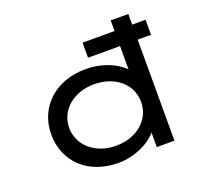

<svg xmlns="http://www.w3.org/2000/svg" viewBox="-128 -892 1127 1054"><g transform="rotate(-20 436.0 -365.0)"><path d="M619 -590V-454C608 -466 593 -477 576 -488C529 -517 467 -536 396 -536C222 -536 98 -423 98 -263C98 -104 215 10 393 10C489 10 580 -36 619 -85V0H722V-590H800V-678H722V-740H619V-678H432V-590ZM413 -83C290 -83 203 -162 203 -263C203 -365 290 -442 413 -442C537 -442 623 -365 623 -263C623 -162 537 -83 413 -83Z"/></g></svg>

Font: Lexend Peta
Style: Regular
Weight: 400
Designer: Bonnie Shaver-Troup, Thomas Jockin
Foundry: Lexend
Version: Version 1.007